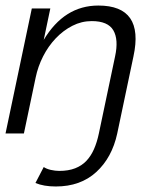

<svg xmlns="http://www.w3.org/2000/svg" viewBox="-44 -486 610 699"><path d="M115.2 122.1Q125 128.9 141.1 132.6Q157.2 136.2 171.9 136.2Q205.1 136.2 229.5 126.7Q253.9 117.2 270.5 99.6Q287.1 82 298.1 57.1Q309.1 32.2 315.9 0L375 -280.8Q388.2 -341.8 368.7 -375.5Q349.1 -409.2 290 -409.2Q252.9 -409.2 219.5 -392.1Q186 -375 158.9 -346.4Q131.8 -317.9 113 -281Q94.2 -244.1 85.9 -204.1L43 0H-23.9L71.8 -455.1H139.2L115.2 -340.8Q189.9 -465.8 314 -465.8Q481.9 -465.8 441.9 -280.8L382.8 0Q363.8 87.9 306.4 140.4Q249 192.9 159.2 192.9Q115.2 192.9 85 180.2Z"/></svg>

Font: Anonymous Pro
Style: Italic
Weight: 400
Italic angle: -12°
Monospace: yes
Designer: Mark Simonson
Version: Version 1.003